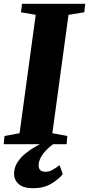

<svg xmlns="http://www.w3.org/2000/svg" viewBox="-32 -763 472 1016"><path d="M-12.5 0 -8 -43.5 71.5 -58 157 -684.5 79 -698 84.5 -743H419L414 -698L330.5 -684.5L245 -58L324 -43.5L320.5 0ZM143.5 233Q92 233 67.2 211.2Q42.5 189.5 42.5 156.5Q42.5 124.5 59.2 97.8Q76 71 102.2 49.5Q128.5 28 158.8 11Q189 -6 215 -19L246.5 -29L276.5 -18.5Q242.5 2.5 219.5 24.8Q196.5 47 184.8 68.5Q173 90 172.5 109.5Q172 130 182 138Q192 146 208 146Q228.5 146 245.5 136.2Q262.5 126.5 283.5 111L300 158.5Q280 184.5 239.8 208.8Q199.5 233 143.5 233Z"/></svg>

Font: Merriweather 48pt Black
Style: Italic
Weight: 900
Italic angle: -7.8°
Version: Version 2.101